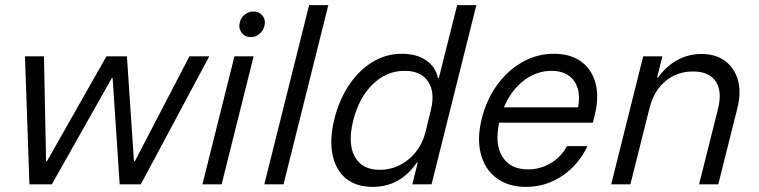

<svg xmlns="http://www.w3.org/2000/svg" viewBox="-20 -720 2965 750"><path d="M95 0 77.5 -500H151.7L160 -90H163.3L395.8 -500H475.8L503.3 -90H506.7L720 -500H797.5L530 0H447.5L420 -415H416.7L182.5 0Z M770.8 0 895.8 -500H970.8L845.8 0ZM960 -575Q936.7 -575 923.8 -592.5Q910.8 -610 916.7 -632.5Q920.8 -650.8 935.8 -662.9Q950.8 -675 968.3 -675Q992.5 -675 1005.8 -658.3Q1019.2 -641.7 1012.5 -617.5Q1007.5 -599.2 992.5 -587.1Q977.5 -575 960 -575Z M1012.5 0 1187.5 -700H1262.5L1087.5 0Z M1435.8 10Q1370.8 10 1330.8 -23.3Q1290.8 -56.7 1278.8 -116.7Q1266.7 -176.7 1286.7 -257.5Q1306.7 -334.2 1345.4 -390.8Q1384.2 -447.5 1436.7 -478.8Q1489.2 -510 1549.2 -510Q1606.7 -510 1644.2 -484.6Q1681.7 -459.2 1690.8 -415H1694.2L1765.8 -700H1840.8L1665.8 0H1590.8L1611.7 -85H1608.3Q1543.3 10 1435.8 10ZM1463.3 -56.7Q1527.5 -56.7 1577.5 -98.8Q1627.5 -140.8 1643.3 -209.2L1663.3 -290.8Q1680 -360 1652.1 -401.7Q1624.2 -443.3 1560 -443.3Q1490 -443.3 1436.3 -391.2Q1382.5 -339.2 1360 -250Q1337.5 -160.8 1365.4 -108.8Q1393.3 -56.7 1463.3 -56.7Z M2035 10Q1965 10 1919.2 -24.6Q1873.3 -59.2 1857.9 -120Q1842.5 -180.8 1862.5 -259.2Q1881.7 -333.3 1923.3 -390Q1965 -446.7 2022.1 -478.3Q2079.2 -510 2143.3 -510Q2208.3 -510 2250 -479.6Q2291.7 -449.2 2306.2 -395.4Q2320.8 -341.7 2303.3 -270.8L2295.8 -240.8H1930Q1911.7 -157.5 1942.5 -107.9Q1973.3 -58.3 2042.5 -58.3Q2090.8 -58.3 2131.7 -82.9Q2172.5 -107.5 2195 -149.2H2275Q2239.2 -75 2175.4 -32.5Q2111.7 10 2035 10ZM1948.3 -300.8H2238.3Q2250 -366.7 2221.7 -405Q2193.3 -443.3 2134.2 -443.3Q2075.8 -443.3 2026.2 -405.4Q1976.7 -367.5 1948.3 -300.8Z M2367.5 0 2492.5 -500H2567.5L2546.7 -416.7H2550Q2583.3 -462.5 2626.7 -485.8Q2670 -509.2 2720 -509.2Q2775.8 -509.2 2812.5 -481.7Q2849.2 -454.2 2862.5 -407.1Q2875.8 -360 2860.8 -299.2L2785.8 0H2710.8L2785 -295.8Q2801.7 -363.3 2775.8 -402.1Q2750 -440.8 2686.7 -440.8Q2624.2 -440.8 2578.8 -402.5Q2533.3 -364.2 2516.7 -295.8L2442.5 0Z"/></svg>

Font: Funnel Sans Light Light
Style: Italic
Weight: 300
Italic angle: -14.036°
Version: Version 1.000